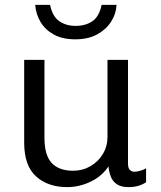

<svg xmlns="http://www.w3.org/2000/svg" viewBox="-20 -756 660 786"><path d="M255 10Q176 10 127.5 -34Q79 -78 79 -172V-511H162V-192Q162 -120 192 -88.5Q222 -57 279 -57Q318 -57 350 -75.5Q382 -94 401 -125.5Q420 -157 420 -196V-511H504V-87Q504 -68 511.5 -60.5Q519 -53 530 -53Q541 -53 554.5 -57Q568 -61 578 -67V-10Q565 -1 547 4.5Q529 10 506 10Q475 10 457.5 -2.5Q440 -15 433 -34.5Q426 -54 424 -75Q398 -35 351.5 -12.5Q305 10 255 10ZM288 -595Q236 -595 200.5 -614.5Q165 -634 146 -666Q127 -698 124 -736H185Q195 -688 223 -669Q251 -650 289 -650Q330 -650 358 -669Q386 -688 396 -736H457Q455 -698 434 -666Q413 -634 376.5 -614.5Q340 -595 288 -595Z"/></svg>

Font: Chivo Medium Light
Style: Regular
Weight: 300
Version: Version 2.002